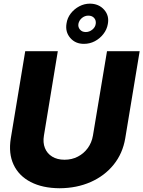

<svg xmlns="http://www.w3.org/2000/svg" viewBox="-20 -1003 771 1033"><path d="M555.7 -727.5H731.4L653.8 -258.8Q640.1 -177.2 591.3 -116.9Q542.5 -56.6 467.8 -23.7Q393.1 9.3 300.8 9.8Q209 9.3 145.3 -23.7Q81.5 -56.6 53.2 -116.9Q24.9 -177.2 38.1 -258.8L115.7 -727.5H291L216.3 -273.4Q210 -235.8 221.7 -206.5Q233.4 -177.2 260.7 -160.4Q288.1 -143.6 327.1 -143.6Q366.7 -143.6 398.9 -160.4Q431.2 -177.2 452.4 -206.5Q473.6 -235.8 480 -273.4ZM432.1 -767.1Q385.7 -766.6 357.9 -799.1Q330.1 -831.5 337.9 -877Q342.3 -906.7 360.8 -930.7Q379.4 -954.6 406.5 -969Q433.6 -983.4 463.9 -983.4Q511.7 -982.9 540.3 -950.7Q568.8 -918.5 560.1 -873.5Q555.2 -844.2 536.1 -819.8Q517.1 -795.4 490 -781.2Q462.9 -767.1 432.1 -767.1ZM441.4 -830.6Q460.4 -830.6 476.6 -843.5Q492.7 -856.4 495.1 -875Q497.6 -894 486.3 -906.5Q475.1 -918.9 455.1 -918.9Q436.5 -918.9 421.1 -906.5Q405.8 -894 401.9 -875Q398.9 -857.4 410.2 -844Q421.4 -830.6 441.4 -830.6Z"/></svg>

Font: Inter Tight ExtraBold
Style: Italic
Weight: 800
Italic angle: -9.39999°
Designer: Rasmus Andersson
Foundry: rsms
Version: Version 3.004